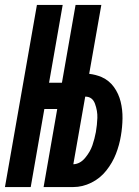

<svg xmlns="http://www.w3.org/2000/svg" viewBox="-42 -755 562 775"><path d="M-22 0 107 -735H211L156 -421H208L263 -735H367L318 -457Q344 -454 368 -444Q399 -430 418 -403.5Q437 -377 445 -344.5Q453 -312 452.5 -277Q452 -242 446 -207Q440 -170 426 -134Q412 -98 387 -66.5Q362 -35 326.5 -17.5Q291 0 254 0H134L189 -315H137L82 0ZM254 -92Q281 -93 301.5 -117.5Q322 -142 331 -168.5Q340 -195 345 -222Q350 -251 351 -279Q352 -307 341.5 -336Q331 -365 302 -365Z"/></svg>

Font: Iosevka SS08
Style: Bold Italic
Weight: 700
Italic angle: -10°
Monospace: yes
Designer: Belleve Invis
Foundry: Belleve Invis
Version: 2.1.0; ttfautohint (v1.8.2)